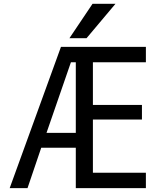

<svg xmlns="http://www.w3.org/2000/svg" viewBox="-20 -976 850 998"><path d="M221.7 -285.2H374V-652.3H348.6ZM340.8 -777.3 460.9 -956.1H580.1L429.7 -777.3ZM462.9 -652.3V-430.7H717.8V-354.5H462.9V-78.1H738.3V2H374V-208H194.3L123 2H30.3L296.9 -732.4H738.3V-652.3Z"/></svg>

Font: Gen Shin Gothic Regular
Style: Regular
Weight: 400
Designer: [Source Han Sans]
Ryoko NISHIZUKA  (kana & ideographs); Paul D. Hunt (Latin, Greek & Cyrillic); Wenlong ZHANG  (bopomofo
Version: Version 1.002.20150607